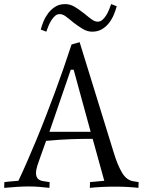

<svg xmlns="http://www.w3.org/2000/svg" viewBox="-47 -908 690 928"><path d="M294.9 -570.8 191.9 -271H391.1L309.1 -570.8ZM337.9 -704.1 502.9 -169.9Q521 -110.4 542.5 -74Q564 -37.6 596.2 -32.2L623 -27.8L622.1 0Q597.2 -2.9 568.1 -4.4Q539.1 -5.9 508.8 -5.9Q476.6 -5.9 445.8 -4.4Q415 -2.9 387.2 0L388.2 -27.8L457 -34.2L400.9 -236.8H381.8Q368.7 -236.8 347.2 -236.6Q325.7 -236.3 298.6 -235.4Q271.5 -234.4 240.2 -232.4Q209 -230.5 175.8 -227.1L148.9 -151.9Q140.1 -128.4 133.5 -107.4Q127 -86.4 127 -70.8Q127 -55.2 135.3 -45.2Q143.6 -35.2 164.1 -32.2L192.9 -27.8L191.9 0Q165.5 -2.9 141.4 -4.9Q117.2 -6.8 90.8 -6.8Q64.5 -6.8 36.1 -4.9Q7.8 -2.9 -26.9 0L-25.9 -27.8Q-11.7 -29.3 1 -30.8Q12.2 -31.7 23.4 -32.7Q34.7 -33.7 42 -34.2Q62 -76.2 83.7 -126Q105.5 -175.8 128.2 -230.5Q150.9 -285.2 173.6 -343.8Q196.3 -402.3 218.3 -461.4Q240.2 -520.5 260.5 -579.1Q280.8 -637.7 298.8 -692.9ZM517.1 -877.9Q512.2 -858.9 503.2 -837.2Q494.1 -815.4 480 -797.1Q465.8 -778.8 445.8 -766.8Q425.8 -754.9 398.9 -754.9Q375 -754.9 353 -768.1Q331.1 -781.2 307.1 -799.8Q294.4 -810.1 285.4 -817.6Q276.4 -825.2 269 -830.1Q261.7 -835 255.1 -837.4Q248.5 -839.8 241.2 -839.8Q228.5 -839.8 218.5 -830.8Q208.5 -821.8 200.4 -808.6Q192.4 -795.4 186.5 -780.8Q180.7 -766.1 176.8 -754.9L149.9 -765.1Q154.8 -784.2 163.8 -805.7Q172.9 -827.1 187 -845.5Q201.2 -863.8 220.9 -876Q240.7 -888.2 268.1 -888.2Q292 -888.2 314 -875Q335.9 -861.8 359.9 -842.8Q372.6 -832.5 381.6 -825.2Q390.6 -817.9 397.9 -813Q405.3 -808.1 411.9 -805.7Q418.5 -803.2 425.8 -803.2Q438 -803.2 448.2 -812.3Q458.5 -821.3 466.6 -834.5Q474.6 -847.7 480.5 -862.3Q486.3 -877 490.2 -888.2Z"/></svg>

Font: Simonetta
Style: Regular
Weight: 400
Designer: Gayaneh Bagdasaryan
Foundry: BrownFox
Version: Version 1.001